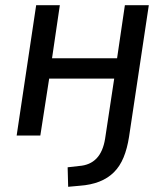

<svg xmlns="http://www.w3.org/2000/svg" viewBox="-20 -521 636 738"><path d="M242 197 240 122 284 117Q326 114 351 88Q376 62 384 12L419 -219H169L135 0H44L119 -501H210L180 -297H430L460 -501H552L476 5Q469 50 455 84Q441 118 418 141Q395 164 362 177Q329 190 286 193Z"/></svg>

Font: Nunitoga
Style: Medium Italic
Weight: 500
Italic angle: -9°
Designer: Vernon Adams
Foundry: Vernon Adams
Version: Version 1.0